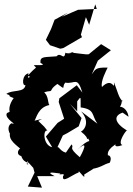

<svg xmlns="http://www.w3.org/2000/svg" viewBox="-20 -806 611 883"><path d="M133 -34 139 -12 108 52 173 57 151 4H231C173 -25 260 -6 258 -8C241 3 286 -14 270 4C264 40 311 -2 342 -13C338 -34 375 30 367 -3C414 -32 417 -34 402 -29C445 -35 459 -52 484 -57C505 -95 455 -106 484 -68C474 -93 465 -110 508 -140C519 -158 491 -119 543 -139C516 -147 566 -217 565 -205C504 -242 502 -274 544 -288L571 -269C567 -307 527 -339 491 -292C558 -305 532 -364 546 -338C525 -357 523 -380 504 -428C507 -381 499 -457 449 -406C441 -430 469 -482 475 -495C417 -497 419 -486 402 -464L430 -527L490 -575L445 -603L390 -558C386 -550 309 -568 296 -563C349 -574 292 -553 281 -564C274 -523 260 -570 240 -547C187 -542 163 -549 166 -517C203 -500 135 -510 136 -505C152 -487 151 -509 103 -452C132 -470 102 -423 111 -469C80 -462 81 -408 97 -415C93 -378 36 -395 9 -374C42 -363 4 -369 43 -355C-3 -293 44 -247 51 -304L12 -286C-4 -260 70 -228 32 -239C0 -217 39 -166 28 -199C13 -162 60 -136 85 -112C86 -148 39 -99 78 -88C92 -46 130 -64 101 -52C118 -49 110 -37 104 -66ZM173 -259 139 -251C147 -263 156 -313 207 -323C198 -333 206 -378 168 -388C184 -363 164 -384 211 -387C221 -391 211 -397 244 -420C287 -388 262 -405 280 -426C326 -418 335 -458 359 -380L333 -414L253 -354L250 -337L275 -260L245 -241L191 -178L220 -129C177 -138 177 -213 198 -205C174 -235 197 -209 156 -250ZM283 -104C253 -111 248 -144 241 -122L269 -183L290 -194L342 -225L355 -263L302 -328L335 -294V-340C355 -367 350 -360 351 -312C418 -303 400 -277 428 -237L353 -294C405 -235 352 -195 351 -202C405 -160 363 -162 386 -169C396 -142 396 -180 334 -115C379 -159 375 -133 347 -83C288 -133 324 -124 309 -142ZM292 -748 231 -715 215 -673 191 -623 210 -598 257 -582 271 -585 357 -635 352 -647 375 -727 390 -692 418 -786 425 -765 339 -761 265 -729Z"/></svg>

Font: Asimov Aggro
Style: Medium
Weight: 500
Designer: Google
Version: Version 2.000980; 2014